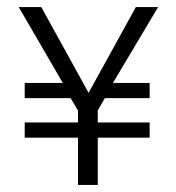

<svg xmlns="http://www.w3.org/2000/svg" viewBox="-20 -524 499 544"><path d="M97 -504 231 -261 365 -504H428L300 -289H404V-246H277L257 -211V-177H404V-134H257V0H201V-134H50V-177H201V-211L180 -246H50V-289H158L33 -504Z"/></svg>

Font: Mukta Malar Light
Style: Regular
Weight: 300
Designer: Aadarsh Rajan, Girish Dalvi, Yashodeep Gholap
Foundry: Ek Type
Version: Version 2.538;PS 1.000;hotconv 16.6.51;makeotf.lib2.5.65220;